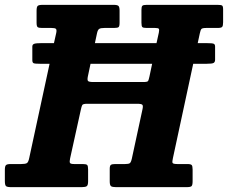

<svg xmlns="http://www.w3.org/2000/svg" viewBox="-65 -770 938 790"><path d="M-45 -25V-71.5Q-45 -86.5 -40.2 -90.8Q-35.5 -95 -21.5 -95H21.5Q39.5 -95 45.8 -99Q52 -103 55.5 -121L139 -507.5H102Q77.5 -507.5 72.8 -510.2Q68 -513 68 -522.5V-578.5Q68 -587 75.8 -589.8Q83.5 -592.5 104 -592.5H157L166.5 -635Q169 -648 164.8 -651.5Q160.5 -655 146 -655H107.5Q95 -655 90.2 -658.2Q85.5 -661.5 85.5 -676.5V-726Q85.5 -741.5 90.2 -745.8Q95 -750 110 -750H403.5Q418 -750 422.5 -745.5Q427 -741 427 -726V-676.5Q427 -662 423 -658.5Q419 -655 404.5 -655H365Q349 -655 343 -651Q337 -647 334 -632.5L325.5 -592.5H579L588.5 -635.5Q591 -648 588.5 -651.5Q586 -655 572.5 -655H538Q524.5 -655 520.8 -658.5Q517 -662 517 -676.5V-729.5Q517 -742.5 520.8 -746.2Q524.5 -750 538 -750H830.5Q844.5 -750 848.8 -747.2Q853 -744.5 853 -731.5V-678.5Q853 -664 849.2 -659.5Q845.5 -655 831 -655H785Q767.5 -655 763.8 -650.8Q760 -646.5 757 -632L748.5 -592.5H786Q808.5 -592.5 814.2 -590Q820 -587.5 820 -578.5V-524Q820 -515 814.2 -511.2Q808.5 -507.5 783.5 -507.5H730L646.5 -119.5Q643 -104.5 645 -99.8Q647 -95 666 -95H706.5Q720 -95 723.8 -90.8Q727.5 -86.5 727.5 -72.5V-24.5Q727.5 -8.5 723.2 -4.2Q719 0 703 0H412Q397 0 391.8 -4Q386.5 -8 386.5 -24V-75.5Q386.5 -88.5 391.5 -91.8Q396.5 -95 408.5 -95H449Q464 -95 469 -98.5Q474 -102 477.5 -117.5L521 -319Q524.5 -334 521 -338.5Q517.5 -343 499.5 -343H293.5Q276.5 -343 273.5 -337.8Q270.5 -332.5 267.5 -318L223.5 -118.5Q220.5 -105 222.8 -100Q225 -95 241 -95H276.5Q290 -95 293.8 -91Q297.5 -87 297.5 -72.5V-24Q297.5 -8 292 -4Q286.5 0 271.5 0H-19Q-35.5 0 -40.2 -4.2Q-45 -8.5 -45 -25ZM319 -432.5H525.5Q542 -432.5 544.5 -437Q547 -441.5 550 -455.5L561 -507.5H307.5L296.5 -455.5Q293.5 -441 297.2 -436.8Q301 -432.5 319 -432.5Z"/></svg>

Font: Besley* Narrow
Style: Bold Italic
Weight: 700
Width: 4
Italic angle: -13°
Designer: Owen Earl
Foundry: indestructible type*
Version: Version 3.000; ttfautohint (v1.8.3)